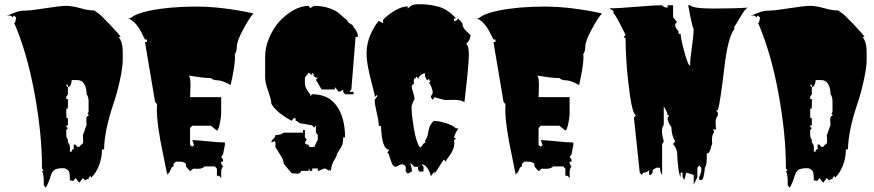

<svg xmlns="http://www.w3.org/2000/svg" viewBox="-20 -766 4132 908"><path d="M37.1 -683.1Q37.1 -692.9 21.5 -692.9H10.3Q21.5 -694.3 46.4 -705.1Q71.3 -715.8 97.9 -715.8Q124.5 -715.8 195.3 -727.1Q266.1 -738.3 293.5 -738.3Q320.8 -738.3 358.9 -727.5Q397 -716.8 418 -716.8H425.3L443.8 -703.6Q448.2 -703.6 498 -651.6Q547.9 -599.6 550.3 -591.3H540.5Q558.1 -571.8 560.1 -532.2Q560.5 -521.5 560.5 -484.4Q560.5 -447.3 546.9 -385.5Q533.2 -323.7 516.6 -275.4Q473.1 -146 472.2 -59.6H462.4Q462.4 -21.5 448.7 15.1Q435.1 51.8 411.1 74.2L407.7 65.4L398.9 75.7H404.8L381.3 86.9L372.1 75.7L355 98.1L336.9 75.7L327.6 89.4L310.5 86.9Q310.5 52.2 305.7 44.4Q296.4 29.3 277.6 29.3Q258.8 29.3 246.8 33.2Q234.9 37.1 229 45.9Q223.1 54.7 220.2 64.5Q209 102.1 196.3 122.1L187 109.4V89.4Q187 60.5 178.7 42H187L178.7 30.8Q178.7 -134.8 142.8 -327.6Q106.9 -520.5 46.4 -659.2L50.8 -657.2L56.6 -682.1L46.4 -692.9ZM311 -68.8 310.5 -48.8H319.3Q319.3 -56.2 320.8 -57.9Q322.3 -59.6 328.6 -59.6V-82H336.9L346.2 -71.3H355L363.3 -82Q373.5 -82 373.5 -101.1L372.1 -127.4Q374 -130.4 377.9 -142.1Q387.7 -173.3 389.6 -173.3L388.2 -200.7Q388.2 -218.3 398.9 -218.3Q398.9 -229.5 392.1 -229.5Q398.9 -231.4 398.9 -240.7V-286.1Q398.9 -308.6 389.6 -320.3Q389.6 -348.1 378.9 -367.7Q368.2 -387.2 346.2 -387.2H319.3Q319.3 -376 314.5 -365.2Q309.6 -354.5 301.3 -354.5V-365.2H293.5Q293.5 -361.3 295.9 -357.9Q298.3 -354.5 301.3 -354.5V-320.3L293.5 -308.6V-297.9H301.3V-263.2Q301.3 -254.4 299.3 -252.9Q297.4 -251.5 293.5 -251.5V-218.3Q293.5 -209.5 295.4 -208.3Q297.4 -207 301.3 -207V-173.3H293.5Q293.5 -161.1 301.3 -161.1L293.5 -150.9V-127.4Q293.5 -115.7 301.3 -104.5V-93.8Q311 -81.1 311 -68.8ZM407.7 75.7 411.1 74.2 414.1 75.7Z M915 32.2 893.6 31.7 878.9 43.5 859.4 21V8.8Q849.6 -1.5 830.6 -1.5H811L800.8 8.8V21Q792 21 786.1 38.1Q780.3 55.2 772 55.2V65.4Q767.1 39.1 752.4 -31.2Q721.7 -174.8 721.7 -250.5Q721.7 -265.6 722.7 -272.9L713.4 -284.2L665.5 -567.4H675.3V-579.1H665.5Q664.1 -581.5 659.4 -591.1Q654.8 -600.6 653.3 -603.5Q651.9 -606.4 647.5 -615Q643.1 -623.5 640.9 -627Q638.7 -630.4 634 -637.5Q629.4 -644.5 626.2 -647.9Q623 -651.4 618.2 -657Q613.3 -662.6 608.9 -666Q594.2 -676.3 586.4 -680.2H597.2Q623.5 -702.6 689 -715.8Q783.7 -734.9 907 -734.9Q1030.3 -734.9 1178.7 -702.6Q1159.2 -681.2 1129.6 -626.2Q1100.1 -571.3 1100.1 -546.4Q1100.1 -521.5 1090.3 -510.7L1091.3 -494.6Q1091.3 -455.6 1070.8 -363.8Q1030.3 -386.2 1008.8 -386.2Q987.3 -386.2 977.5 -397Q951.7 -397 933.3 -399.7Q915 -402.3 898.2 -404.8Q881.3 -407.2 872.1 -408.7Q880.9 -403.8 880.9 -359.4L878.9 -306.6H1025.9V-227.5Q1025.9 -212.9 1019.5 -181.9Q1013.2 -150.9 1005.9 -148.4L977.5 -171.4H889.2L878.9 -160.6V-80.1L889.2 -72.3L897.9 -80.1L889.2 -103.5Q912.1 -103 963.6 -97.7Q1015.1 -92.3 1043.5 -92.3V-80.1L1034.7 -35.6L1025.9 -23.4L1034.7 -12.7V-1.5H1025.9V8.8L1034.7 21Q1025.9 33.2 1025.9 46.9V77.1L1017.1 65.4H1005.9V32.2L996.1 21H947.8Q938 32.2 915 32.2Z M1501 -342.8 1474.1 -388.2 1482.9 -398.9Q1469.2 -398.9 1468.3 -401.4Q1466.3 -407.7 1459 -411.1H1466.3L1456.5 -422.4V-411.1L1439.5 -422.4L1421.9 -398.9V-376Q1421.9 -363.8 1424.3 -357.7Q1426.8 -351.6 1427.7 -348.6Q1428.7 -345.7 1432.1 -340.8Q1435.5 -335.9 1436.5 -334Q1440.9 -326.7 1447.3 -320.3V-311.5L1456.5 -320.3Q1533.7 -320.3 1572.8 -264.4Q1611.8 -208.5 1611.8 -116.2H1603Q1603 -89.4 1597.9 -79.1Q1592.8 -68.8 1585.2 -57.4Q1577.6 -45.9 1573.2 -37.6Q1573.2 -29.3 1566.4 -18.6Q1544.9 14.6 1544.9 42L1535.6 35.6V42Q1533.7 40 1526.4 35.4Q1519 30.8 1515.4 30.8Q1511.7 30.8 1500.5 36.4Q1489.3 42 1482.9 42V30.8H1456.5V42H1447.3L1439.5 30.8V42H1403.3Q1403.3 55.2 1385.3 55.2L1359.4 53.2L1321.3 7.8Q1321.3 -6.8 1312 -22.7Q1302.7 -38.6 1293 -53.5Q1283.2 -68.4 1282.7 -69.3V-93.8L1274.4 -100.1L1272.5 -93.8H1263.2Q1263.2 -100.6 1272.9 -109.9Q1282.7 -119.1 1282.7 -127.4Q1307.6 -127.4 1321.3 -138.7H1412.6V-150.9H1421.9V-116.2L1430.7 -106L1421.9 -93.8Q1421.9 -82 1436 -82H1439.5Q1439.5 -70.3 1450.2 -70.3L1466.3 -71.3L1482.9 -106V-127.4L1474.1 -138.7V-173.3L1466.3 -162.1L1456.5 -173.3L1395 -184.1Q1388.2 -193.8 1377.9 -194.8V-207H1368.7L1359.4 -194.8Q1287.1 -233.9 1263.2 -275.4Q1263.2 -293 1248.5 -334Q1233.9 -375 1233.9 -398.9V-497.1Q1233.9 -542 1252.9 -586.9Q1272 -631.8 1301.5 -664.6Q1331.1 -697.3 1367.9 -717.8Q1404.8 -738.3 1439.5 -738.3L1447.3 -727.5Q1463.4 -738.3 1466.3 -738.3Q1504.4 -738.3 1535.4 -727.8Q1566.4 -717.3 1581.3 -704.8Q1596.2 -692.4 1607.4 -681.9Q1618.7 -671.4 1622.1 -671.4Q1622.1 -661.1 1637 -653.6Q1651.9 -646 1651.9 -636.7Q1658.7 -632.3 1665.5 -618.9Q1672.4 -605.5 1672.4 -600.3Q1672.4 -595.2 1671.9 -591.3H1661.6L1641.6 -342.8L1632.3 -331.5H1651.9V-320.3H1611.8L1603 -331.5V-342.8Q1594.2 -335 1582.5 -331.5L1563.5 -354.5V-342.8Z M2089.8 -293Q2078.6 -293 2034.7 -306.2L2026.4 -293.9L2017.6 -306.2Q2017.6 -312 2022 -317.6Q2026.4 -323.2 2026.4 -330.1Q2026.4 -336.9 2020.5 -353.3Q2014.6 -369.6 2008.8 -373L2017.6 -385.3L2010.7 -383.8L2008.8 -393.6L2000 -385.3Q1989.7 -402.8 1989.7 -409.9Q1989.7 -417 1990.7 -418.9Q1979.5 -418.9 1969.5 -410.9Q1959.5 -402.8 1957.5 -390.1L1956.1 -397L1947.3 -404.8V-397Q1936.5 -397 1936.5 -382.3Q1936.5 -379.9 1938 -371.1L1928.2 -362.3L1927.2 -357.9Q1927.2 -347.7 1933.8 -328.1Q1940.4 -308.6 1940.4 -297.9Q1938.5 -295.9 1932.4 -280.8Q1926.3 -265.6 1926.3 -264.2Q1926.3 -222.7 1937.5 -157.7Q1948.7 -92.8 1965.3 -68.8Q1971.2 -68.8 1977.5 -79.6Q1983.9 -90.3 1990.7 -90.3V-102.1Q2001 -115.7 2003.4 -131.6Q2005.9 -147.5 2010.5 -163.1Q2015.1 -178.7 2031.2 -194.3Q2053.2 -194.3 2088.1 -183.8Q2123 -173.3 2136.7 -158.2V-159.7L2147.5 -158.2Q2129.9 -132.8 2127 -113.8H2136.7L2127 -102.1L2128.4 -89.4Q2128.4 -57.1 2100.1 -22Q2089.8 -9.3 2088.4 -1.5L2079.1 -11.7Q2071.8 -2 2057.9 21Q2043.9 43.9 2034.7 55.2V44.4L2017.6 67.4Q2013.2 46.9 2001 28.8Q1988.8 10.7 1973.1 10.7L1982.9 22.5V44.4L1969.7 45.9Q1956.1 46.9 1956.1 22.5H1938Q1929.2 9.8 1919.4 4.9Q1920.9 10.3 1923.8 17.6Q1928.2 30.3 1928.2 44.4L1908.2 55.2L1898.4 44.4L1899.4 27.3Q1899.4 20.5 1892.8 15.6Q1886.2 10.7 1880.4 10.7Q1874.5 10.7 1864.7 16.6Q1855 22.5 1850.1 22.5Q1839.8 22.5 1833 5.6Q1826.2 -11.2 1821.3 -28.1Q1816.4 -44.9 1811 -44.9L1821.3 -57.6Q1785.6 -57.6 1781.7 -170.4H1771.5Q1771.5 -191.9 1761.7 -232.4Q1752 -272.9 1752 -293.9L1764.6 -311L1762.2 -316.9L1752 -306.6V-316.9Q1748.5 -333.5 1736.3 -378.9Q1713.4 -466.8 1713.4 -511.7Q1713.4 -556.6 1730.2 -597.9Q1747.1 -639.2 1771.5 -667.5L1791.5 -656.2V-672.4Q1814.9 -696.8 1847.7 -716.1Q1880.4 -735.4 1908.2 -735.8V-724.6Q1915 -733.4 1926.5 -739.7Q1938 -746.1 1958.7 -746.1Q1979.5 -746.1 1999.8 -744.4Q2020 -742.7 2046.4 -736.3Q2096.2 -725.1 2136.7 -678.7H2127V-667.5H2136.7L2147.5 -678.7L2166.5 -656.2Q2166.5 -636.2 2184.6 -619.6Q2202.6 -603 2205.1 -600.1Q2205.1 -577.1 2183.6 -557.6Q2197.3 -553.2 2197.3 -506.3Q2197.3 -459.5 2176.3 -283.2Q2157.7 -293.9 2127.9 -293.9ZM1965.3 13.7Q1964.4 19 1957.5 22.5Q1965.3 22.5 1965.3 13.7ZM1853.5 9.8Q1852.5 8.8 1851.6 8.8Q1850.6 8.8 1850.6 10.7Q1850.6 9.8 1853.5 9.8Z M2563 32.2 2541.5 31.7 2526.9 43.5 2507.3 21V8.8Q2497.6 -1.5 2478.5 -1.5H2459L2448.7 8.8V21Q2439.9 21 2434.1 38.1Q2428.2 55.2 2419.9 55.2V65.4Q2415 39.1 2400.4 -31.2Q2369.6 -174.8 2369.6 -250.5Q2369.6 -265.6 2370.6 -272.9L2361.3 -284.2L2313.5 -567.4H2323.2V-579.1H2313.5Q2312 -581.5 2307.4 -591.1Q2302.7 -600.6 2301.3 -603.5Q2299.8 -606.4 2295.4 -615Q2291 -623.5 2288.8 -627Q2286.6 -630.4 2282 -637.5Q2277.3 -644.5 2274.2 -647.9Q2271 -651.4 2266.1 -657Q2261.2 -662.6 2256.8 -666Q2242.2 -676.3 2234.4 -680.2H2245.1Q2271.5 -702.6 2336.9 -715.8Q2431.6 -734.9 2554.9 -734.9Q2678.2 -734.9 2826.7 -702.6Q2807.1 -681.2 2777.6 -626.2Q2748 -571.3 2748 -546.4Q2748 -521.5 2738.3 -510.7L2739.3 -494.6Q2739.3 -455.6 2718.8 -363.8Q2678.2 -386.2 2656.7 -386.2Q2635.3 -386.2 2625.5 -397Q2599.6 -397 2581.3 -399.7Q2563 -402.3 2546.1 -404.8Q2529.3 -407.2 2520 -408.7Q2528.8 -403.8 2528.8 -359.4L2526.9 -306.6H2673.8V-227.5Q2673.8 -212.9 2667.5 -181.9Q2661.1 -150.9 2653.8 -148.4L2625.5 -171.4H2537.1L2526.9 -160.6V-80.1L2537.1 -72.3L2545.9 -80.1L2537.1 -103.5Q2560.1 -103 2611.6 -97.7Q2663.1 -92.3 2691.4 -92.3V-80.1L2682.6 -35.6L2673.8 -23.4L2682.6 -12.7V-1.5H2673.8V8.8L2682.6 21Q2673.8 33.2 2673.8 46.9V77.1L2665 65.4H2653.8V32.2L2644 21H2595.7Q2585.9 32.2 2563 32.2Z M3155.3 -164.6Q3137.2 -188 3137.2 -209.5L3146 -220.7H3137.2Q3137.2 -231.4 3128.9 -245.4Q3120.6 -259.3 3119.1 -262.7V-176.3Q3110.4 -163.6 3110.4 -146.2Q3110.4 -128.9 3119.1 -97.2L3111.3 -85V61Q3101.6 49.8 3101.6 27.3H3084.5Q3083 27.3 3075 32.7Q3066.9 38.1 3066.4 38.6V50.3L3058.1 61H3049.8V38.6Q3039.6 50.3 3022.9 50.3L3014.2 61L3005.4 50.3L2978 -209.5L2987.3 -220.7Q2971.7 -228.5 2959.5 -312Q2938.5 -460.4 2938.5 -584.5L2929.7 -590.3L2938.5 -601.1Q2935.5 -606 2922.9 -631.8Q2891.1 -696.3 2880.9 -703.6V-714.8L2860.8 -726.6Q2904.3 -726.6 2988.3 -733.9Q3072.3 -741.2 3111.3 -741.2Q3119.6 -730 3137.2 -730V-741.2H3163.1V-684.6L3181.6 -662.1L3172.9 -651.4Q3172.9 -635.3 3183.6 -624.5Q3189.9 -618.2 3189.2 -616.7Q3188.5 -615.2 3188.5 -612.5Q3188.5 -609.9 3190.9 -607.2Q3193.4 -604.5 3195.8 -604.5L3198.7 -606Q3198.7 -586.4 3216.3 -521Q3233.9 -455.6 3243.7 -455.6V-456.1Q3243.7 -486.3 3252 -542.5Q3260.3 -598.6 3260.3 -628.9Q3254.9 -637.2 3244.6 -688.7Q3234.4 -740.2 3234.4 -741.2H3243.7Q3256.8 -725.6 3354.5 -725.6Q3452.1 -725.6 3518.1 -730Q3505.4 -727.5 3481.7 -686.5Q3458 -645.5 3452.6 -639.6V-627.9Q3422.4 -590.3 3405.8 -448.2Q3386.7 -286.1 3375 -244.1H3366.2L3375 -232.9V-220.7Q3364.3 -206.5 3364.3 -189Q3364.3 -171.4 3366.2 -153.8H3351.6L3357.9 -142.6Q3347.2 -128.9 3347.2 -109.1Q3347.2 -89.4 3348.1 -85Q3344.7 -80.1 3342.3 -67.9Q3335.9 -40 3322.3 -40V-16.1Q3322.3 15.6 3313.5 27.3Q3308.6 85.4 3296.4 85.4L3286.6 84.5V71.8Q3286.6 70.3 3291.7 58.6Q3296.9 46.9 3296.9 38.1Q3296.9 29.3 3296.4 27.3L3286.6 16.1L3277.8 27.3V71.8L3260.7 106.9V61L3225.6 50.3L3216.3 84.5L3208 71.8V50.3H3198.7V71.8Q3191.9 62.5 3187.3 23.2Q3182.6 -16.1 3182.6 -38.6Q3182.6 -61 3163.1 -85L3172.9 -97.2Q3155.3 -126 3155.3 -164.6Z M3555.2 -683.1Q3555.2 -692.9 3539.6 -692.9H3528.3Q3539.6 -694.3 3564.5 -705.1Q3589.4 -715.8 3616 -715.8Q3642.6 -715.8 3713.4 -727.1Q3784.2 -738.3 3811.5 -738.3Q3838.9 -738.3 3877 -727.5Q3915 -716.8 3936 -716.8H3943.4L3961.9 -703.6Q3966.3 -703.6 4016.1 -651.6Q4065.9 -599.6 4068.4 -591.3H4058.6Q4076.2 -571.8 4078.1 -532.2Q4078.6 -521.5 4078.6 -484.4Q4078.6 -447.3 4064.9 -385.5Q4051.3 -323.7 4034.7 -275.4Q3991.2 -146 3990.2 -59.6H3980.5Q3980.5 -21.5 3966.8 15.1Q3953.1 51.8 3929.2 74.2L3925.8 65.4L3917 75.7H3922.9L3899.4 86.9L3890.1 75.7L3873 98.1L3855 75.7L3845.7 89.4L3828.6 86.9Q3828.6 52.2 3823.7 44.4Q3814.5 29.3 3795.7 29.3Q3776.9 29.3 3764.9 33.2Q3752.9 37.1 3747.1 45.9Q3741.2 54.7 3738.3 64.5Q3727.1 102.1 3714.4 122.1L3705.1 109.4V89.4Q3705.1 60.5 3696.8 42H3705.1L3696.8 30.8Q3696.8 -134.8 3660.9 -327.6Q3625 -520.5 3564.5 -659.2L3568.8 -657.2L3574.7 -682.1L3564.5 -692.9ZM3829.1 -68.8 3828.6 -48.8H3837.4Q3837.4 -56.2 3838.9 -57.9Q3840.3 -59.6 3846.7 -59.6V-82H3855L3864.3 -71.3H3873L3881.3 -82Q3891.6 -82 3891.6 -101.1L3890.1 -127.4Q3892.1 -130.4 3896 -142.1Q3905.8 -173.3 3907.7 -173.3L3906.2 -200.7Q3906.2 -218.3 3917 -218.3Q3917 -229.5 3910.2 -229.5Q3917 -231.4 3917 -240.7V-286.1Q3917 -308.6 3907.7 -320.3Q3907.7 -348.1 3897 -367.7Q3886.2 -387.2 3864.3 -387.2H3837.4Q3837.4 -376 3832.5 -365.2Q3827.6 -354.5 3819.3 -354.5V-365.2H3811.5Q3811.5 -361.3 3814 -357.9Q3816.4 -354.5 3819.3 -354.5V-320.3L3811.5 -308.6V-297.9H3819.3V-263.2Q3819.3 -254.4 3817.4 -252.9Q3815.4 -251.5 3811.5 -251.5V-218.3Q3811.5 -209.5 3813.5 -208.3Q3815.4 -207 3819.3 -207V-173.3H3811.5Q3811.5 -161.1 3819.3 -161.1L3811.5 -150.9V-127.4Q3811.5 -115.7 3819.3 -104.5V-93.8Q3829.1 -81.1 3829.1 -68.8ZM3925.8 75.7 3929.2 74.2 3932.1 75.7Z"/></svg>

Font: Butcherman Caps
Style: Regular
Weight: 400
Version: Version 001.003